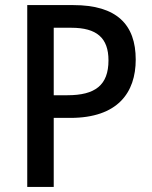

<svg xmlns="http://www.w3.org/2000/svg" viewBox="-20 -827 596 754"><path d="M268 -807H87V-93H191V-364H256C443 -364 513 -464 513 -593C513 -731 438 -807 268 -807ZM260 -718C360 -718 406 -678 406 -590C406 -492 353 -453 245 -453H191V-718Z"/></svg>

Font: Noto Sans Kannada UI SemiCondensed Medium
Style: Regular
Weight: 500
Width: 4
Designer: Jelle Bosma - Monotype Design Team
Foundry: Monotype Imaging Inc.
Version: Version 2.005